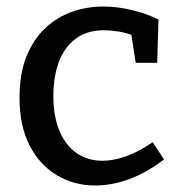

<svg xmlns="http://www.w3.org/2000/svg" viewBox="-20 -560 554 590"><path d="M272 10Q207 10 154 -22Q101 -54 70.5 -114Q40 -174 40 -259Q40 -334 61.5 -387Q83 -440 119.5 -474Q156 -508 202 -524Q248 -540 298 -540Q341 -540 387.5 -528.5Q434 -517 467 -500L463 -367H397L383 -457L392 -449Q371 -459 345 -463Q319 -467 298 -467Q249 -467 214.5 -442.5Q180 -418 162 -372.5Q144 -327 144 -265Q144 -201 163.5 -156Q183 -111 217 -88.5Q251 -66 295 -66Q329 -66 368 -80Q407 -94 449 -123L484 -70Q430 -29 377 -9.5Q324 10 272 10Z"/></svg>

Font: Bitter Thin Medium
Style: Regular
Weight: 500
Version: Version 3.021